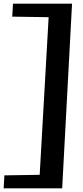

<svg xmlns="http://www.w3.org/2000/svg" viewBox="-45 -775 453 1050"><path d="M-25 255 -21 184 172 181 221 -681 22 -684 26 -755H349L295 255Z"/></svg>

Font: Lora
Style: Italic
Weight: 400
Italic angle: -3°
Designer: Olga Karpushina, Alexei Vanyashin (Cyrillic)
Foundry: Cyreal
Version: Version 3.008